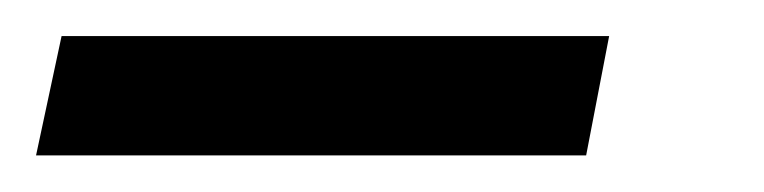

<svg xmlns="http://www.w3.org/2000/svg" viewBox="-98 68 422 106"><path d="M225.6 153.8H-78.1L-64 87.9H238.3Z"/></svg>

Font: Charis SIL Am
Style: Italic
Weight: 400
Italic angle: -11°
Foundry: SIL International
Version: Version 5.000